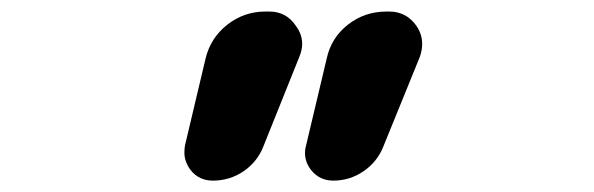

<svg xmlns="http://www.w3.org/2000/svg" viewBox="-20 -570 1040 336"><path d="M563.5 -253.9Q539.1 -253.9 524.4 -272.5Q513.7 -286.1 513.7 -302.7Q513.7 -308.6 515.6 -315.4L551.8 -467.8Q559.6 -503.9 588.9 -526.9Q618.2 -549.8 656.2 -549.8H661.1Q691.4 -549.8 709 -524.4Q718.8 -509.8 718.8 -493.2Q718.8 -482.4 714.8 -470.7L650.4 -312.5Q639.6 -286.1 615.7 -270Q591.8 -253.9 563.5 -253.9ZM352.5 -253.9Q328.1 -253.9 313.5 -272.5Q302.7 -287.1 302.7 -302.7Q302.7 -309.6 303.7 -315.4L339.8 -467.8Q348.6 -503.9 377.9 -526.9Q407.2 -549.8 444.3 -549.8H451.2Q481.4 -549.8 498 -524.4Q508.8 -509.8 508.8 -493.2Q508.8 -482.4 503.9 -470.7L440.4 -312.5Q429.7 -286.1 405.8 -270Q381.8 -253.9 352.5 -253.9Z"/></svg>

Font: Rounded-X Mgen+ 2m bold
Style: Bold
Weight: 700
Designer: [Source Han Sans]
Ryoko NISHIZUKA  (kana & ideographs); Paul D. Hunt (Latin, Greek & Cyrillic); Wenlong ZHANG  (bopomofo
Version: Version 1.059.20150602